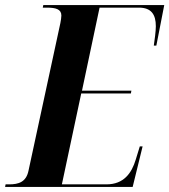

<svg xmlns="http://www.w3.org/2000/svg" viewBox="-52 -734 665 754"><path d="M-32 0H469L508 -159H497L481 -107C465 -54 434 -10 366 -10H191L267 -367H462L464 -378H270L339 -704H494C542 -704 560 -677 560 -631C560 -611 555 -575 552 -555H562L593 -714H118L116 -704H132C167 -704 189 -698 189 -673C189 -665 187 -654 185 -643L60 -64C51 -19 21 -10 -16 -10H-30Z"/></svg>

Font: Noto Serif Display Condensed
Style: Bold Italic
Weight: 700
Width: 3
Italic angle: -12°
Designer: Monotype Design Team
Foundry: Monotype Imaging Inc.
Version: Version 2.009